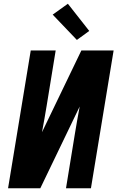

<svg xmlns="http://www.w3.org/2000/svg" viewBox="-20 -1004 640 1024"><path d="M195 0H23L144 -735H277L229 -441Q223 -406 217 -370.5Q211 -335 204 -299L414 -735H586L465 0H332L380 -294Q386 -329 392 -364.5Q398 -400 405 -436ZM390 -791 261 -926 342 -984 456 -839Z"/></svg>

Font: Iosevka Aile Extrabold
Style: Italic
Weight: 800
Italic angle: -9°
Designer: Belleve Invis
Foundry: Belleve Invis
Version: Version 31.1.0; ttfautohint (v1.8.4)